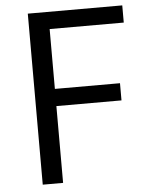

<svg xmlns="http://www.w3.org/2000/svg" viewBox="-52 -756 610 799"><g transform="rotate(-5 253.0 -357.0)"><path d="M179.2 -642.6V-392.6H451.2V-320.8H179.2V0H94.2V-714.4H488.8V-642.6Z"/></g></svg>

Font: Lycee Sans
Style: Regular
Weight: 400
Designer: Justin Alvin
Foundry: Alkove Design
Version: Version 1.030